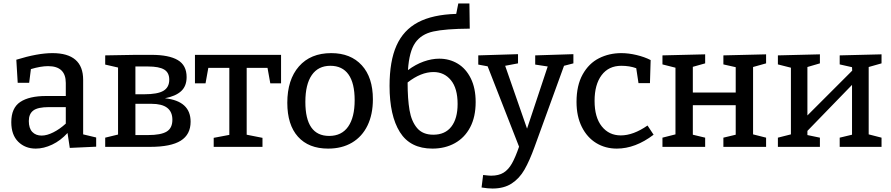

<svg xmlns="http://www.w3.org/2000/svg" viewBox="-20 -846 5132 1106"><path d="M459 -72 534 -54V-1L382 6L369 -80Q329 -36 280.5 -13Q232 10 186 10Q125 10 85 -29.5Q45 -69 45 -142Q45 -224 96.5 -258.5Q148 -293 246 -293H359V-368Q359 -465 257 -465Q215 -465 158 -448L148 -369H82L74 -502Q197 -540 282 -540Q459 -540 459 -386ZM220 -65Q250 -65 287 -83.5Q324 -102 359 -134V-229H262Q198 -229 172 -209.5Q146 -190 146 -149Q146 -107 166 -86Q186 -65 220 -65Z M1078 -145Q1078 -71 1021 -35.5Q964 0 845 0H586V-53L660 -71V-457L586 -474V-527L760 -530H853Q953 -530 1004 -500Q1055 -470 1055 -402Q1055 -350 1023.5 -321Q992 -292 930 -280Q1078 -264 1078 -145ZM760 -463V-303H811Q888 -303 921.5 -323Q955 -343 955 -387Q955 -428 925.5 -445.5Q896 -463 833 -463ZM833 -68Q907 -68 940 -88Q973 -108 973 -156Q973 -248 853 -248H760V-68Z M1103 -366V-530H1599V-366H1537L1521 -455H1401V-70L1492 -52V0H1211V-52L1301 -69V-455H1180L1164 -366Z M2128 -274Q2128 -187 2097 -123Q2066 -59 2008 -24.5Q1950 10 1870 10Q1758 10 1696.5 -58.5Q1635 -127 1635 -254Q1635 -387 1702 -463.5Q1769 -540 1888 -540Q2000 -540 2064 -470Q2128 -400 2128 -274ZM1739 -259Q1739 -63 1876 -63Q1948 -63 1985.5 -116.5Q2023 -170 2023 -269Q2023 -367 1987.5 -417Q1952 -467 1883 -467Q1813 -467 1776 -413.5Q1739 -360 1739 -259Z M2720 -258Q2720 -173 2688.5 -113Q2657 -53 2600.5 -21.5Q2544 10 2471 10Q2343 10 2283.5 -85Q2224 -180 2224 -351Q2224 -494 2264 -583.5Q2304 -673 2388 -717.5Q2472 -762 2608 -766L2620 -826H2684L2686 -681Q2545 -680 2475.5 -664.5Q2406 -649 2371.5 -599Q2337 -549 2330 -442Q2374 -475 2420.5 -491.5Q2467 -508 2510 -508Q2569 -508 2616.5 -479.5Q2664 -451 2692 -394.5Q2720 -338 2720 -258ZM2616 -247Q2616 -337 2577.5 -384Q2539 -431 2477 -431Q2405 -431 2328 -371Q2328 -276 2339 -211.5Q2350 -147 2382.5 -108.5Q2415 -70 2476 -70Q2544 -70 2580 -116.5Q2616 -163 2616 -247Z M3283 -534V-481L3229 -467L3059 1Q3030 81 3001 131.5Q2972 182 2927.5 211Q2883 240 2817 240Q2789 240 2754 234L2763 162Q2797 166 2809 166Q2853 166 2881 148.5Q2909 131 2929 95.5Q2949 60 2970 -1L2789 -464L2735 -474V-527L2964 -534V-481L2890 -467L3016 -105L3135 -463L3063 -474V-527Z M3745 -70Q3640 10 3533 10Q3467 10 3414.5 -22Q3362 -54 3331.5 -115Q3301 -176 3301 -259Q3301 -354 3336.5 -417.5Q3372 -481 3430.5 -510.5Q3489 -540 3559 -540Q3601 -540 3647 -529Q3693 -518 3728 -500L3724 -367H3658L3645 -453Q3607 -467 3559 -467Q3486 -467 3445.5 -413Q3405 -359 3405 -265Q3405 -170 3446.5 -118Q3488 -66 3556 -66Q3628 -66 3710 -123Z M4393 -533V-481L4318 -460V-72L4393 -53V0H4147V-53L4218 -70V-240H3971V-70L4042 -53V0H3796V-53L3871 -72V-456L3796 -475V-527L4042 -533V-481L3971 -461V-313H4218V-459L4147 -475V-527Z M5058 -533V-481L4984 -460V-72L5058 -53V0H4817V-53L4888 -70V-357L4631 -92V-68L4703 -53V0H4461V-53L4536 -72V-456L4461 -475V-527L4703 -533V-481L4631 -460V-181L4889 -439L4888 -459L4817 -475V-527Z"/></svg>

Font: Bitter Pro Medium
Style: Regular
Weight: 500
Designer: Sol Matas, and Bitter project Authors
Foundry: Sol Matas
Version: Version 1.010